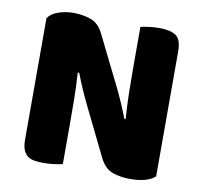

<svg xmlns="http://www.w3.org/2000/svg" viewBox="-72 -692 823 778"><g transform="rotate(10 339.5 -303.5)"><path d="M614 -21Q600 -7 573.5 0.5Q547 8 510 8Q473 8 440 -3Q407 -14 386 -56L287 -258Q272 -289 260 -316.5Q248 -344 234 -380L228 -379Q232 -325 232.5 -269Q233 -213 233 -159V-4Q222 -1 199.5 2Q177 5 155 5Q133 5 116 2Q99 -1 88 -10Q77 -19 71 -34.5Q65 -50 65 -75V-575Q79 -595 108 -605Q137 -615 170 -615Q207 -615 240.5 -603.5Q274 -592 294 -551L394 -349Q409 -318 421 -290.5Q433 -263 447 -227L452 -228Q448 -282 447 -336Q446 -390 446 -444V-606Q457 -609 479.5 -612Q502 -615 524 -615Q568 -615 591 -599.5Q614 -584 614 -535Z"/></g></svg>

Font: Baloo Tammudu
Style: Regular
Weight: 400
Designer: Omkar Shende and Ek Type
Foundry: Ek Type
Version: Version 1.443;PS 1.000;hotconv 16.6.51;makeotf.lib2.5.65220;